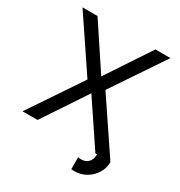

<svg xmlns="http://www.w3.org/2000/svg" viewBox="-202 -861 1083 1156"><g transform="rotate(30 340.0 -283.5)"><path d="M462.9 71.3Q472.7 74.2 484.4 74.2Q517.6 74.2 535.2 53.5Q552.7 32.7 552.7 0H645.5Q645.5 43.5 623.3 78.9Q601.1 114.3 564.5 135.3Q527.8 156.2 484.4 156.2Q479 156.2 473.6 155.8Q468.3 155.3 462.9 154.8ZM338.9 -301.3 541 0H645.5L402.3 -361.3L645.5 -722.7H541L339.8 -418.9L138.7 -722.7H34.2L277.3 -361.3L34.2 0H138.7Z"/></g></svg>

Font: Giphurs
Style: Regular
Weight: 400
Version: Version 2.010